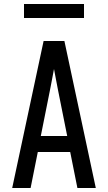

<svg xmlns="http://www.w3.org/2000/svg" viewBox="-20 -940 540 960"><path d="M41 0 198 -735H302L459 0H367L331 -180H169L133 0ZM316 -260 270 -490Q265 -516 260 -542Q255 -568 250 -595Q245 -568 240 -542Q235 -516 230 -490L184 -260ZM100 -850V-920H400V-850Z"/></svg>

Font: Iosevka Bendy Medium
Style: Regular
Weight: 500
Monospace: yes
Designer: Belleve Invis
Foundry: Belleve Invis
Version: Version 30.1.2